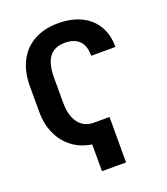

<svg xmlns="http://www.w3.org/2000/svg" viewBox="-158 -826 959 1105"><g transform="rotate(-20 321.5 -273.5)"><path d="M421.9 169.9H274.4V5.9Q206.5 -4.4 156.2 -42.2Q106 -80.1 78.9 -139.9Q51.8 -199.7 51.8 -274.4V-431.6Q51.8 -518.1 84 -582.3Q116.2 -646.5 178.5 -681.6Q240.7 -716.8 328.1 -716.8Q406.7 -716.8 466.3 -688.7Q525.9 -660.6 558.8 -606.4Q591.8 -552.2 591.8 -475.6H443.4Q443.4 -538.1 412.8 -567.9Q382.3 -597.7 327.1 -597.7Q259.8 -597.7 229.5 -555.2Q199.2 -512.7 199.2 -432.6V-274.4Q199.2 -224.6 213.9 -187Q228.5 -149.4 256.8 -128.9Q285.2 -108.4 325.2 -108.4H421.9Z"/></g></svg>

Font: Pretendard Std
Style: Bold
Weight: 700
Designer: Base glyphs from Inter by Rasmus Andersson; Hangeul glyphs from Noto Sans CJK(Source Han Sans) by Jang Soo-young and Kan
Foundry: Kil Hyung-jin
Version: Version 1.309